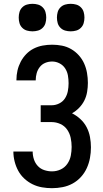

<svg xmlns="http://www.w3.org/2000/svg" viewBox="-20 -977 540 1005"><path d="M252 8Q226 8 200 3.5Q174 -1 150.5 -12.5Q127 -24 107.5 -42Q88 -60 75.5 -83Q63 -106 56.5 -132Q50 -158 50 -184Q50 -184 50 -184Q50 -184 50 -184H151Q151 -184 151 -184Q151 -184 151 -184Q151 -163 157.5 -143Q164 -123 178 -108Q192 -93 212 -86.5Q232 -80 252 -80Q276 -80 297.5 -90Q319 -100 332.5 -119.5Q346 -139 350.5 -162Q355 -185 355 -208Q355 -232 350 -255.5Q345 -279 331.5 -298.5Q318 -318 296 -328Q274 -338 250 -338H193V-426H250Q271 -426 290 -435.5Q309 -445 320 -462Q331 -479 335 -499.5Q339 -520 339 -541Q339 -541 339 -541Q339 -541 339 -541Q339 -562 335.5 -582Q332 -602 321 -619Q310 -636 291.5 -645.5Q273 -655 253 -655Q234 -655 217 -648Q200 -641 188.5 -626.5Q177 -612 172 -594Q167 -576 167 -558Q167 -557 167 -557Q167 -557 167 -556H66Q66 -557 66 -557.5Q66 -558 66 -559Q66 -584 71.5 -608Q77 -632 88.5 -654Q100 -676 117.5 -694Q135 -712 157 -723Q179 -734 203.5 -738.5Q228 -743 253 -743Q279 -743 304.5 -738Q330 -733 352.5 -720Q375 -707 392.5 -687.5Q410 -668 420.5 -644.5Q431 -621 435.5 -595Q440 -569 440 -543Q440 -520 436 -496Q432 -472 421.5 -451Q411 -430 394 -412.5Q377 -395 357 -384Q381 -372 401 -353.5Q421 -335 433.5 -311Q446 -287 451 -260Q456 -233 456 -206Q456 -178 451 -150.5Q446 -123 434.5 -97.5Q423 -72 404 -51Q385 -30 360.5 -16.5Q336 -3 308 2.5Q280 8 252 8ZM350 -813Q335 -813 321 -817Q307 -821 296.5 -831.5Q286 -842 282 -856Q278 -870 278 -885Q278 -900 282 -914Q286 -928 296.5 -938.5Q307 -949 321 -953Q335 -957 350 -957Q365 -957 379 -953Q393 -949 403.5 -938.5Q414 -928 418 -914Q422 -900 422 -885Q422 -870 418 -856Q414 -842 403.5 -831.5Q393 -821 379 -817Q365 -813 350 -813ZM150 -813Q135 -813 121 -817Q107 -821 96.5 -831.5Q86 -842 82 -856Q78 -870 78 -885Q78 -900 82 -914Q86 -928 96.5 -938.5Q107 -949 121 -953Q135 -957 150 -957Q165 -957 179 -953Q193 -949 203.5 -938.5Q214 -928 218 -914Q222 -900 222 -885Q222 -870 218 -856Q214 -842 203.5 -831.5Q193 -821 179 -817Q165 -813 150 -813Z"/></svg>

Font: Zed Sans Semibold
Style: Regular
Weight: 600
Designer: Belleve Invis
Foundry: Belleve Invis
Version: Version 1.0.0; ttfautohint (v1.8.4)